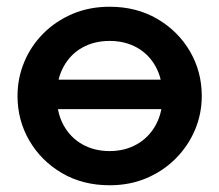

<svg xmlns="http://www.w3.org/2000/svg" viewBox="-20 -535 650 570"><path d="M125 -211V-298.5H487.5V-211ZM305.5 15Q225.5 15 163.8 -21.2Q102 -57.5 67 -117.8Q32 -178 32 -250Q32 -303 52 -351Q72 -399 108.8 -435.8Q145.5 -472.5 195.5 -493.8Q245.5 -515 305.5 -515Q385 -515 446.8 -479Q508.5 -443 543.8 -382.8Q579 -322.5 579 -250Q579 -197 558.8 -149.2Q538.5 -101.5 501.8 -64.5Q465 -27.5 415.2 -6.2Q365.5 15 305.5 15ZM305.5 -86.5Q350.5 -86.5 386 -106.5Q421.5 -126.5 442 -163.2Q462.5 -200 462.5 -250Q462.5 -300.5 442.2 -337.2Q422 -374 386.5 -393.8Q351 -413.5 305.5 -413.5Q260 -413.5 224.5 -393.8Q189 -374 168.8 -337.2Q148.5 -300.5 148.5 -250Q148.5 -200 168.8 -163.2Q189 -126.5 224.5 -106.5Q260 -86.5 305.5 -86.5Z"/></svg>

Font: Geologica Cursive Medium
Style: Regular
Weight: 500
Designer: Sindre Bremnes, Frode Helland
Foundry: Monokrom Skriftforlag AS
Version: Version 1.010;gftools[0.9.28]